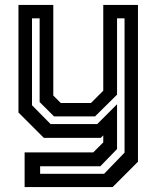

<svg xmlns="http://www.w3.org/2000/svg" viewBox="-20 -560 643 780"><path d="M158 0 55 -103V-540H196.5V-172L227 -141.5H349.5L399.5 -191.5V-540H540.5V97L437.5 200H80V59H359L399.5 18.5V-10L389.5 0ZM143 146H403L486 60V-485.5H455.5V-175.5L366 -87H199.5L141 -145.5V-485.5H110V-132.5L185.5 -56H375L455.5 -136.5V45.5L387.5 115.5H143Z"/></svg>

Font: Tourney SemiBold
Style: Regular
Weight: 600
Version: Version 1.015